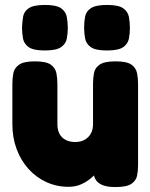

<svg xmlns="http://www.w3.org/2000/svg" viewBox="-20 -748 608 776"><path d="M257 7Q209 7 167.5 -12Q126 -31 95 -65.5Q64 -100 47 -146Q30 -192 30 -246V-409Q30 -432 34 -452.5Q38 -473 57 -486.5Q76 -500 121 -500Q167 -500 185.5 -486.5Q204 -473 208 -452Q212 -431 212 -408V-246Q212 -223 220.5 -207Q229 -191 245.5 -182.5Q262 -174 284 -174Q306 -174 322 -183Q338 -192 347 -208Q356 -224 356 -246V-410Q356 -433 360 -453.5Q364 -474 383 -487Q402 -500 447 -500Q493 -500 511.5 -486.5Q530 -473 534 -452Q538 -431 538 -409V-80Q538 -58 534 -38Q530 -18 511 -5Q492 8 447 8Q414 8 395.5 0.5Q377 -7 369 -18.5Q361 -30 359.5 -41.5Q358 -53 358 -61L375 -56Q375 -56 367 -46.5Q359 -37 343.5 -24.5Q328 -12 306.5 -2.5Q285 7 257 7ZM412 -544Q366 -544 347 -557.5Q328 -571 324 -592.5Q320 -614 320 -637Q320 -660 324 -681Q328 -702 347.5 -715Q367 -728 413 -728Q459 -728 478 -714.5Q497 -701 501 -679.5Q505 -658 505 -635Q505 -613 501 -592Q497 -571 478 -557.5Q459 -544 412 -544ZM161 -544Q115 -544 96 -557.5Q77 -571 73 -592.5Q69 -614 69 -637Q70 -660 73.5 -681Q77 -702 96.5 -715Q116 -728 162 -728Q208 -728 227 -714.5Q246 -701 250 -679.5Q254 -658 254 -635Q254 -613 250 -592Q246 -571 227 -557.5Q208 -544 161 -544Z"/></svg>

Font: Fredoka Light
Style: Bold
Weight: 700
Version: Version 2.001